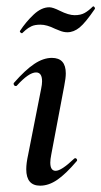

<svg xmlns="http://www.w3.org/2000/svg" viewBox="-20 -578 320 607"><path d="M63 -43Q63 -62 69 -89L110 -297Q113 -311 113 -321Q113 -349 94 -349Q71 -349 33 -307Q32 -306 30 -306Q26 -306 24 -309.5Q22 -313 24 -316Q60 -357 88.5 -376Q117 -395 144 -395Q188 -395 188 -346Q188 -331 183 -306L142 -89Q139 -74 139 -64Q139 -38 156 -38Q174 -38 214 -76Q216 -78 218 -78Q221 -78 223 -74.5Q225 -71 222 -68Q188 -28 161 -9.5Q134 9 107 9Q63 9 63 -43ZM49 -473Q47 -473 44.5 -475.5Q42 -478 43 -480Q62 -509 86.5 -532Q111 -555 136 -555Q147 -555 169 -544Q197 -530 216 -530Q235 -530 247.5 -537Q260 -544 273 -557L275 -558Q277 -558 279 -555Q281 -552 280 -550Q250 -506 231.5 -491Q213 -476 193 -476Q181 -476 169 -481Q157 -486 154 -487Q128 -500 108 -500Q90 -500 79.5 -495Q69 -490 61 -483Q53 -476 50 -473Z"/></svg>

Font: Cormorant Garamond SemiBold
Style: Italic
Weight: 600
Italic angle: -10°
Designer: Christian Thalmann (Catharsis Fonts)
Foundry: Catharsis Fonts
Version: Version 4.000